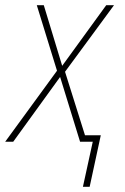

<svg xmlns="http://www.w3.org/2000/svg" viewBox="-57 -547 482 741"><path d="M289 174 332 -25H271L194 -270L383 -527H353L183 -293L112 -527H85L163 -274L-37 0H-6L175 -250L252 0H301L263 174Z"/></svg>

Font: Noto Sans Display SemiCondensed Thin
Style: Italic
Weight: 250
Width: 4
Designer: Monotype Design team
Foundry: Monotype Imaging Inc.
Version: 1.000